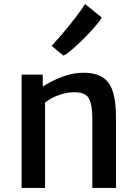

<svg xmlns="http://www.w3.org/2000/svg" viewBox="-20 -922 671 942"><path d="M86 0V-556H189.5L190 -497Q210.5 -511 241.8 -526.5Q273 -542 309.2 -553Q345.5 -564 381.5 -565Q471 -567.5 510 -518.8Q549 -470 549 -347.5V0H433V-341.5Q433 -411.5 414.2 -442Q395.5 -472.5 333 -469Q306.5 -468.5 270 -456Q233.5 -443.5 201 -419V0ZM291.5 -649 233.5 -697Q275.5 -742 319 -795.8Q362.5 -849.5 397.5 -902L479.5 -836Q472 -822.5 454 -801Q436 -779.5 413 -755.2Q390 -731 366 -708.2Q342 -685.5 322.2 -669.5Q302.5 -653.5 291.5 -649Z"/></svg>

Font: Merriweather Sans
Style: Regular
Weight: 400
Designer: Eben Sorkin
Foundry: Eben Sorkin
Version: Version 1.008; ttfautohint (v1.7.19-72a1) -l 8 -r 50 -G 200 